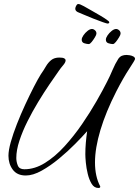

<svg xmlns="http://www.w3.org/2000/svg" viewBox="-20 -879 691 954"><path d="M469 55Q448 55 435.5 34.5Q423 14 416 -15Q409 -44 406.5 -71Q404 -98 404 -112Q404 -141 406.5 -170Q409 -199 413 -227Q390 -201 353.5 -164Q317 -127 273.5 -91Q230 -55 187 -31Q144 -7 108 -7Q65 -7 43.5 -36Q22 -65 22 -105Q22 -132 33.5 -173Q45 -214 64 -262.5Q83 -311 105 -358.5Q127 -406 147.5 -446Q168 -486 183 -510Q197 -530 208 -549Q219 -568 234.5 -580.5Q250 -593 275 -593Q292 -593 299 -589Q306 -585 306 -579Q306 -569 293.5 -554.5Q281 -540 273 -528Q253 -500 225.5 -459.5Q198 -419 169.5 -372Q141 -325 116.5 -276Q92 -227 76.5 -180Q61 -133 61 -94Q61 -75 68.5 -56.5Q76 -38 101 -38Q153 -38 203.5 -69.5Q254 -101 300.5 -152Q347 -203 387.5 -262Q428 -321 460 -377Q492 -433 512 -473Q526 -500 539 -531Q552 -562 568 -587Q576 -598 586 -602Q596 -606 609 -606Q614 -606 624 -604.5Q634 -603 642.5 -598.5Q651 -594 651 -586Q651 -581 622 -537Q593 -493 558 -425Q506 -323 479 -233Q452 -143 452 -72Q452 -2 478 47V49Q478 55 469 55ZM541 -660Q532 -660 519 -664Q506 -668 506 -682Q506 -691 514.5 -703.5Q523 -716 535 -725.5Q547 -735 557 -735Q565 -735 572.5 -728Q580 -721 579 -711Q579 -706 571.5 -693.5Q564 -681 555.5 -670.5Q547 -660 541 -660ZM421 -660Q412 -660 399 -664Q386 -668 386 -682Q386 -691 394.5 -703.5Q403 -716 415 -725.5Q427 -735 437 -735Q445 -735 452.5 -728Q460 -721 459 -711Q459 -706 451.5 -693.5Q444 -681 435.5 -670.5Q427 -660 421 -660ZM514 -762Q511 -762 490.5 -769Q470 -776 444 -786.5Q418 -797 395.5 -806.5Q373 -816 366 -819Q362 -821 358 -825Q354 -829 354 -836Q354 -841 358 -849.5Q362 -858 368 -859Q373 -859 378.5 -857Q384 -855 397 -848Q411 -840 434 -827Q457 -814 480 -800.5Q503 -787 517 -776Q519 -775 520.5 -773Q522 -771 523 -769Q523 -762 514 -762Z"/></svg>

Font: Hurricane
Style: Regular
Weight: 400
Designer: Robert E. Leuschke
Foundry: Robert E. Leuschke
Version: Version 1.010; ttfautohint (v1.8.3)